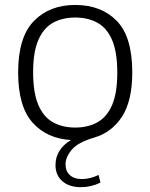

<svg xmlns="http://www.w3.org/2000/svg" viewBox="-20 -570 622 794"><path d="M314.5 204Q266 204 237.8 179.2Q209.5 154.5 209.5 113Q209.5 48 273.5 9Q174 3.5 114.5 -63.2Q55 -130 55 -270.5Q55 -416 119.8 -482.8Q184.5 -549.5 291 -549.5Q398.5 -549.5 462.8 -483.8Q527 -418 527 -270.5Q527 -153.5 484.8 -88Q442.5 -22.5 369.5 -1Q302.5 18.5 276.8 49.2Q251 80 251 109.5Q251 138 269 154.2Q287 170.5 317.5 170.5Q353 170.5 387.5 153.5L395.5 185Q357.5 204 314.5 204ZM291 -42.5Q344 -42.5 383.2 -64.5Q422.5 -86.5 443.8 -136.2Q465 -186 465 -269.5Q465 -354 443.8 -404Q422.5 -454 383.2 -475.8Q344 -497.5 291 -497.5Q238 -497.5 199 -475.8Q160 -454 138.5 -404.5Q117 -355 117 -271.5Q117 -187 138.2 -136.8Q159.5 -86.5 198.8 -64.5Q238 -42.5 291 -42.5Z"/></svg>

Font: Encode Sans SmExp Lt
Style: Regular
Weight: 300
Width: 6
Designer: Multiple Designers
Foundry: Impallari Type
Version: Version 3.002; ttfautohint (v1.8.3) -l 8 -r 50 -G 200 -x 14 